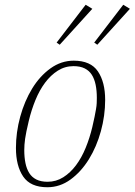

<svg xmlns="http://www.w3.org/2000/svg" viewBox="-20 -775 566 807"><path d="M180 -11Q216 -11 246 -30Q276 -49 299.5 -80.5Q323 -112 340 -153.5Q357 -195 368 -241Q374 -266 377.5 -284Q381 -302 383.5 -316Q386 -330 386.5 -341.5Q387 -353 387 -364Q387 -394 382 -418.5Q377 -443 366 -460.5Q355 -478 336 -487.5Q317 -497 289 -497Q253 -497 223 -478Q193 -459 169.5 -427.5Q146 -396 129 -354.5Q112 -313 101 -267Q89 -217 85.5 -191.5Q82 -166 82 -144Q82 -114 87 -89.5Q92 -65 103 -47.5Q114 -30 133 -20.5Q152 -11 180 -11ZM179 12Q108 12 77.5 -33Q47 -78 47 -153Q47 -219 65 -284.5Q83 -350 115 -402.5Q147 -455 192 -487.5Q237 -520 290 -520Q361 -520 391.5 -475Q422 -430 422 -355Q422 -289 404 -223.5Q386 -158 353.5 -105.5Q321 -53 276.5 -20.5Q232 12 179 12ZM218 -596 340 -755 368 -738 231 -587ZM376 -596 498 -755 526 -738 389 -587Z"/></svg>

Font: IBM Plex Serif ExtraLight
Style: Italic
Weight: 200
Italic angle: -14°
Designer: Mike Abbink, Paul van der Laan, Pieter van Rosmalen
Foundry: Bold Monday
Version: Version 2.5